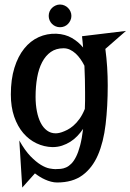

<svg xmlns="http://www.w3.org/2000/svg" viewBox="-20 -642 587 864"><path d="M546.9 -502.9 454.1 -421.9Q459.5 -381.3 462.2 -340.1Q464.8 -298.8 464.8 -257.8Q464.8 -163.1 455.3 -82.8Q445.8 -2.4 420.7 55.7Q395.5 113.8 351.1 146.5Q306.6 179.2 236.8 179.2Q223.6 179.2 209.7 175.5Q195.8 171.9 182.9 166Q169.9 160.2 158.2 152.8Q146.5 145.5 137.2 138.2L80.1 202.1L66.9 -9.8Q92.3 35.6 117.4 61.3Q142.6 86.9 164.1 99.9Q185.5 112.8 202.6 116Q219.7 119.1 229 119.1Q240.7 119.1 253.2 117.9Q265.6 116.7 277.6 111.3Q289.6 106 301 94.5Q312.5 83 322.5 63Q332.5 43 340.6 12.5Q348.6 -18.1 354 -62Q342.3 -44.9 328.1 -30Q314 -15.1 296.6 -4.2Q279.3 6.8 259.3 13.4Q239.3 20 215.8 20Q178.2 19 144.3 2.9Q110.4 -13.2 84.7 -43.2Q59.1 -73.2 43.9 -116.9Q28.8 -160.6 28.8 -216.8Q28.8 -285.2 44.9 -336.9Q61 -388.7 88.9 -423.3Q116.7 -458 154.1 -474.9Q191.4 -491.7 233.9 -490.2Q273.9 -488.3 303.7 -470.9Q333.5 -453.6 354 -428.2Q353 -439.9 351.8 -452.6Q350.6 -465.3 349.1 -479ZM362.8 -227.1Q362.8 -255.9 362.1 -284.9Q361.3 -314 359.9 -346.2Q352.1 -361.8 342 -376.2Q332 -390.6 320.1 -401.4Q308.1 -412.1 294.7 -418.5Q281.2 -424.8 266.1 -424.8Q232.4 -424.8 208.7 -408.2Q185.1 -391.6 169.7 -362.3Q154.3 -333 147.2 -293Q140.1 -252.9 140.1 -206.1Q140.1 -171.4 146 -141.4Q151.9 -111.3 163.1 -89.4Q174.3 -67.4 191.4 -54.7Q208.5 -42 231 -42Q232.4 -42 239.7 -42.7Q247.1 -43.5 258.1 -47.1Q269 -50.8 282.7 -57.6Q296.4 -64.5 310.5 -76.7Q324.7 -88.9 337.9 -107.2Q351.1 -125.5 361.8 -151.9Q362.8 -168.9 362.8 -187.7Q362.8 -206.5 362.8 -227.1ZM301.3 -570.3Q301.3 -560.1 297.1 -550.8Q293 -541.5 286.1 -534.4Q279.3 -527.3 270 -523.4Q260.7 -519.5 250 -519.5Q239.7 -519.5 230.5 -523.4Q221.2 -527.3 214.1 -534.4Q207 -541.5 203.1 -550.8Q199.2 -560.1 199.2 -570.3Q199.2 -581.1 203.1 -590.3Q207 -599.6 214.1 -606.4Q221.2 -613.3 230.5 -617.4Q239.7 -621.6 250 -621.6Q260.7 -621.6 270 -617.4Q279.3 -613.3 286.1 -606.4Q293 -599.6 297.1 -590.3Q301.3 -581.1 301.3 -570.3Z"/></svg>

Font: Risque
Style: Regular
Weight: 400
Designer: Astigmatic (AOETI)
Foundry: Astigmatic (AOETI)
Version: Version 1.000